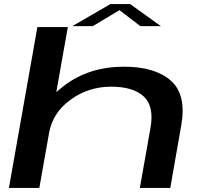

<svg xmlns="http://www.w3.org/2000/svg" viewBox="-20 -917 1018 937"><path d="M23.5 0H172L311 -785H162.5ZM662.5 0H811L864.5 -305Q891 -455 814 -523.2Q737 -591.5 585.5 -591.5Q414 -591.5 293 -498.8Q172 -406 157 -323.5L219 -266.5Q236.5 -366.5 324 -430.2Q411.5 -494 522.5 -494Q630 -494 681.5 -446.2Q733 -398.5 714.5 -293.5ZM333 -789.5H433L563 -867.5L665 -789.5H765L615.5 -897H518.5Z"/></svg>

Font: Anybody ExtraExpanded Medium
Style: Italic
Weight: 500
Width: 8
Italic angle: -10°
Version: Version 1.113;gftools[0.9.25]